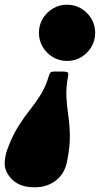

<svg xmlns="http://www.w3.org/2000/svg" viewBox="-70 -560 472 819"><path d="M336 -420Q336 -387 319.8 -359.8Q303.5 -332.5 276.2 -316.2Q249 -300 216 -300Q183 -300 155.8 -316.2Q128.5 -332.5 112.2 -359.8Q96 -387 96 -420Q96 -453 112.2 -480.2Q128.5 -507.5 155.8 -523.8Q183 -540 216 -540Q249 -540 276.2 -523.8Q303.5 -507.5 319.8 -480.2Q336 -453 336 -420ZM-39 78Q-16.5 17.5 8.5 -21.8Q33.5 -61 58 -91.8Q82.5 -122.5 103.5 -156Q124.5 -189.5 139.5 -239Q143 -250.5 148.5 -252.8Q154 -255 169 -255H192Q210 -255 216.8 -252.2Q223.5 -249.5 220.5 -235Q211 -185.5 213.2 -146.2Q215.5 -107 221.2 -68.2Q227 -29.5 228 17.5Q229 64.5 216 129Q205.5 181.5 168 210.2Q130.5 239 78 239Q16.5 239 -16.8 207Q-50 175 -50 137Q-50 123.5 -46.8 106.5Q-43.5 89.5 -39 78Z"/></svg>

Font: Besley* Fatface
Style: Italic
Weight: 900
Italic angle: -13°
Designer: Owen Earl
Foundry: indestructible type*
Version: Version 3.000; ttfautohint (v1.8.3)